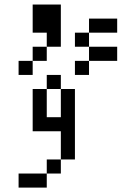

<svg xmlns="http://www.w3.org/2000/svg" viewBox="-20 -770 540 852"><path d="M500 -500V-562.5H375V-500H312.5V-437.5H375V-500ZM500 -625V-687.5H375V-625H312.5V-562.5H375V-625ZM187.5 0H62.5V62.5H187.5ZM187.5 0H250V-62.5H187.5ZM250 -62.5H312.5V-375H250Q250 -375 250 -250H187.5Q187.5 -250 187.5 -375H125V-187.5H250Q250 -187.5 250 -62.5ZM187.5 -375H250V-437.5H187.5ZM125 -500H62.5V-437.5H125ZM125 -500H187.5V-562.5H125ZM187.5 -562.5H250V-750H125Q125 -750 125 -625H187.5Z"/></svg>

Font: BFUnifontExMono
Style: Regular
Weight: 500
Version: Version 15.0.06